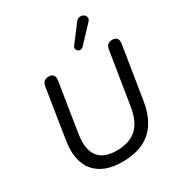

<svg xmlns="http://www.w3.org/2000/svg" viewBox="-217 -1093 1166 1248"><g transform="rotate(-30 365.5 -469.0)"><path d="M336 9Q270 9 218.5 -10Q167 -29 133.5 -67.5Q100 -106 88 -164Q76 -222 89 -299L147 -668Q151 -691 164 -701.5Q177 -712 198 -712Q221 -712 231.5 -699Q242 -686 238 -660L180 -291Q163 -183 204 -128Q245 -73 342 -73Q437 -73 491 -121Q545 -169 562 -274L625 -668Q629 -691 641.5 -701.5Q654 -712 676 -712Q698 -712 708.5 -699Q719 -686 716 -660L654 -272Q640 -179 601 -116.5Q562 -54 497 -22.5Q432 9 336 9ZM487 -770Q477 -760 466 -759Q455 -758 446.5 -764.5Q438 -771 436 -781.5Q434 -792 442 -803L538 -929Q548 -943 561 -946Q574 -949 585.5 -945.5Q597 -942 604 -933.5Q611 -925 611 -913Q611 -901 599 -889Z"/></g></svg>

Font: Nunito Medium
Style: Italic
Weight: 500
Designer: Vernon Adams
Foundry: Vernon Adams
Version: Version 3.601